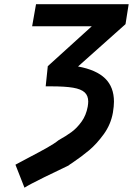

<svg xmlns="http://www.w3.org/2000/svg" viewBox="-20 -745 640 914"><path d="M113.5 7Q170 -22.5 204.5 -42Q239 -61.5 259.5 -78Q294 -97 320.2 -116.2Q346.5 -135.5 368.2 -165.8Q390 -196 397.5 -237Q400 -252 400 -261.5Q400 -289.5 383 -305.2Q366 -321 327.8 -327.5Q289.5 -334 221.5 -334H197.5L207.5 -430L417 -620H133L151.5 -725H592.5L577.5 -630L351.5 -428.5Q438.5 -412.5 480.5 -371.5Q522.5 -330.5 522.5 -261Q522.5 -240 517.5 -209Q507.5 -152.5 473.8 -106Q440 -59.5 403.8 -29.2Q367.5 1 326 29Q309 40 306 43Q264 62.5 191 98.5Q118 134.5 96.5 148.5L53.5 39Q70.5 29.5 113.5 7Z"/></svg>

Font: JuliaMono Black
Style: Italic
Weight: 900
Italic angle: -9°
Monospace: yes
Designer: cormullion
Foundry: corm
Version: Version 0.057; ttfautohint (v1.8.4)